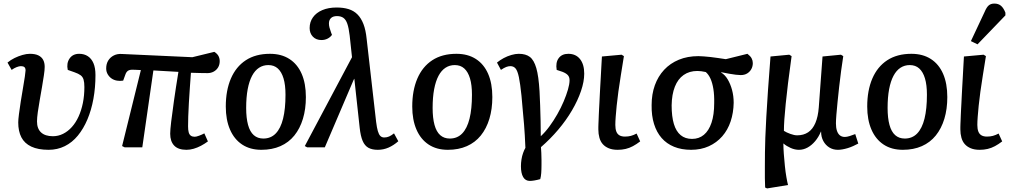

<svg xmlns="http://www.w3.org/2000/svg" viewBox="-20 -824 5664 1074"><path d="M252 14Q193 14 155 -4Q117 -22 99.5 -56Q82 -90 82 -139Q82 -154 86 -185.5Q90 -217 96 -255.5Q102 -294 108.5 -331Q115 -368 119 -395.5Q123 -423 123 -430Q123 -443 116.5 -448.5Q110 -454 97 -454Q87 -454 73 -448.5Q59 -443 45 -433L22 -474Q40 -489 61.5 -499.5Q83 -510 105.5 -516.5Q128 -523 147 -523Q177 -523 195 -514Q213 -505 221.5 -489Q230 -473 230 -450Q230 -432 225.5 -402.5Q221 -373 215 -337.5Q209 -302 202.5 -265.5Q196 -229 191.5 -197Q187 -165 187 -145Q187 -104 210 -83Q233 -62 276 -62Q306 -62 333 -75.5Q360 -89 382 -113.5Q404 -138 419.5 -172Q435 -206 443.5 -247.5Q452 -289 452 -337Q452 -363 447.5 -378.5Q443 -394 431 -403Q419 -412 396 -420L359 -433Q351 -470 369 -496.5Q387 -523 423 -523Q451 -523 471.5 -509.5Q492 -496 503 -470Q514 -444 514 -404Q514 -334 502.5 -271Q491 -208 469 -156Q447 -104 415.5 -65.5Q384 -27 342.5 -6.5Q301 14 252 14Z M1023 14Q977 14 954.5 -9.5Q932 -33 932 -76Q932 -97 937.5 -143Q943 -189 953 -259.5Q963 -330 978 -422Q943 -424 908.5 -426Q874 -428 838 -430L776 0H677L663 -7L768 -432Q750 -433 738.5 -433.5Q727 -434 720 -434Q704 -434 695 -427.5Q686 -421 681 -406L669 -373Q651 -370 634 -373Q617 -376 604 -385Q591 -394 582.5 -408.5Q574 -423 574 -441Q574 -467 585.5 -485.5Q597 -504 617 -514Q637 -524 663 -522L1056 -504L1179 -534Q1196 -523 1202.5 -510Q1209 -497 1209 -482Q1209 -462 1200 -447Q1191 -432 1175.5 -423.5Q1160 -415 1141 -415Q1127 -415 1101.5 -415.5Q1076 -416 1048 -417Q1045 -377 1042 -333.5Q1039 -290 1036.5 -248Q1034 -206 1033 -172.5Q1032 -139 1032 -117Q1032 -97 1035.5 -84Q1039 -71 1047.5 -65Q1056 -59 1069 -59Q1078 -59 1094 -65Q1110 -71 1123 -78L1143 -33Q1124 -19 1104 -8.5Q1084 2 1063.5 8Q1043 14 1023 14Z M1442 14Q1379 14 1334.5 -15.5Q1290 -45 1266.5 -99.5Q1243 -154 1243 -228Q1243 -318 1271.5 -384.5Q1300 -451 1355 -487Q1410 -523 1490 -523Q1554 -523 1599 -494Q1644 -465 1667.5 -411Q1691 -357 1691 -281Q1691 -214 1674.5 -159.5Q1658 -105 1626.5 -66Q1595 -27 1548.5 -6.5Q1502 14 1442 14ZM1453 -49Q1495 -49 1522.5 -77.5Q1550 -106 1563.5 -160.5Q1577 -215 1577 -294Q1577 -349 1566 -385.5Q1555 -422 1534 -441Q1513 -460 1481 -460Q1452 -460 1429 -445Q1406 -430 1390 -400Q1374 -370 1365.5 -325Q1357 -280 1357 -220Q1357 -164 1367.5 -125.5Q1378 -87 1399.5 -68Q1421 -49 1453 -49Z M2093 14Q2061 14 2040.5 2.5Q2020 -9 2008.5 -36Q1997 -63 1992 -109L1962 -384L1958 -377L1797 0H1698L1685 -7L1949 -504L1936 -625Q1931 -667 1923 -690.5Q1915 -714 1901 -724Q1887 -734 1865 -734Q1843 -734 1831.5 -723Q1820 -712 1820 -693Q1820 -681 1823 -670Q1826 -659 1832 -642L1837 -629Q1828 -616 1812.5 -608Q1797 -600 1778 -600Q1748 -600 1730 -619Q1712 -638 1712 -667Q1712 -701 1730.5 -727Q1749 -753 1783 -767.5Q1817 -782 1863 -782Q1901 -782 1930 -773Q1959 -764 1979.5 -743.5Q2000 -723 2013 -689.5Q2026 -656 2031 -606L2084 -142Q2088 -110 2093.5 -91Q2099 -72 2107.5 -63.5Q2116 -55 2129 -55Q2144 -55 2156.5 -60.5Q2169 -66 2184 -78L2208 -34Q2182 -11 2153.5 1.5Q2125 14 2093 14Z M2485 14Q2422 14 2377.5 -15.5Q2333 -45 2309.5 -99.5Q2286 -154 2286 -228Q2286 -318 2314.5 -384.5Q2343 -451 2398 -487Q2453 -523 2533 -523Q2597 -523 2642 -494Q2687 -465 2710.5 -411Q2734 -357 2734 -281Q2734 -214 2717.5 -159.5Q2701 -105 2669.5 -66Q2638 -27 2591.5 -6.5Q2545 14 2485 14ZM2496 -49Q2538 -49 2565.5 -77.5Q2593 -106 2606.5 -160.5Q2620 -215 2620 -294Q2620 -349 2609 -385.5Q2598 -422 2577 -441Q2556 -460 2524 -460Q2495 -460 2472 -445Q2449 -430 2433 -400Q2417 -370 2408.5 -325Q2400 -280 2400 -220Q2400 -164 2410.5 -125.5Q2421 -87 2442.5 -68Q2464 -49 2496 -49Z M2944 188Q2919 188 2906.5 166.5Q2894 145 2894 106Q2894 87 2897 68Q2900 49 2906 32Q2912 15 2919 3Q2917 -38 2915.5 -68Q2914 -98 2911.5 -126.5Q2909 -155 2905.5 -193Q2902 -231 2897 -289Q2890 -357 2882.5 -392.5Q2875 -428 2864 -441Q2853 -454 2835 -454Q2824 -454 2812 -449.5Q2800 -445 2782 -433L2760 -474Q2777 -488 2797.5 -499Q2818 -510 2840.5 -516.5Q2863 -523 2882 -523Q2921 -523 2944 -505.5Q2967 -488 2980 -443Q2993 -398 2998 -314Q3000 -277 3001.5 -234Q3003 -191 3004 -147Q3005 -103 3005 -62Q3030 -85 3053.5 -117Q3077 -149 3097.5 -185Q3118 -221 3133 -256.5Q3148 -292 3157 -323Q3166 -354 3166 -375Q3166 -393 3156.5 -403.5Q3147 -414 3127 -422L3094 -433Q3087 -474 3105 -498.5Q3123 -523 3159 -523Q3201 -523 3224.5 -493.5Q3248 -464 3248 -412Q3248 -368 3230 -315Q3212 -262 3179.5 -206.5Q3147 -151 3102.5 -98.5Q3058 -46 3006 -1Q3007 12 3008 32Q3009 52 3009 70Q3009 88 3009 98Q3009 124 3007.5 144Q3006 164 3002 178Q2984 183 2969 185.5Q2954 188 2944 188Z M3435 14Q3406 14 3385.5 5.5Q3365 -3 3352 -17.5Q3339 -32 3333 -53.5Q3327 -75 3327 -100Q3327 -106 3327 -113.5Q3327 -121 3327.5 -131Q3328 -141 3328.5 -153.5Q3329 -166 3329.5 -180.5Q3330 -195 3331 -212.5Q3332 -230 3333 -249.5Q3334 -269 3335 -291Q3336 -313 3337.5 -338Q3339 -363 3340.5 -390Q3342 -417 3343.5 -446.5Q3345 -476 3347 -508L3457 -518L3470 -510Q3461 -454 3453 -404Q3445 -354 3439 -311Q3433 -268 3429.5 -232.5Q3426 -197 3424 -170.5Q3422 -144 3422 -125Q3422 -103 3427.5 -88.5Q3433 -74 3445 -67Q3457 -60 3476 -60Q3494 -60 3509 -64Q3524 -68 3541 -77L3561 -33Q3540 -17 3520.5 -6.5Q3501 4 3480 9Q3459 14 3435 14Z M3846 14Q3792 14 3750.5 -3Q3709 -20 3681 -52Q3653 -84 3638.5 -130.5Q3624 -177 3625 -236Q3625 -297 3643 -347Q3661 -397 3695 -433.5Q3729 -470 3777.5 -490Q3826 -510 3887 -510Q3900 -510 3917.5 -508.5Q3935 -507 3955 -505Q3975 -503 3996.5 -499.5Q4018 -496 4040 -493L4161 -523Q4178 -510 4184.5 -497.5Q4191 -485 4191 -471Q4191 -453 4183 -438Q4175 -423 4160 -413.5Q4145 -404 4123 -404Q4112 -404 4096 -406Q4080 -408 4059.5 -411.5Q4039 -415 4015 -420L4014 -418Q4035 -406 4050.5 -380Q4066 -354 4075 -320.5Q4084 -287 4084 -249Q4083 -193 4067 -145Q4051 -97 4020 -61.5Q3989 -26 3945 -6Q3901 14 3846 14ZM3851 -47Q3890 -47 3917.5 -70Q3945 -93 3960 -137.5Q3975 -182 3975 -247Q3976 -292 3970.5 -326Q3965 -360 3954.5 -383.5Q3944 -407 3928 -421Q3915 -424 3903 -425.5Q3891 -427 3881 -427Q3836 -427 3804 -404.5Q3772 -382 3755 -339Q3738 -296 3737 -235Q3737 -172 3749.5 -130.5Q3762 -89 3787.5 -68Q3813 -47 3851 -47Z M4271 230 4260 225Q4259 199 4258.5 172.5Q4258 146 4258.5 111Q4259 76 4259 28Q4259 -5 4261 -54Q4263 -103 4266.5 -169Q4270 -235 4276 -320Q4282 -405 4290 -508L4395 -518L4408 -510Q4396 -425 4388 -358.5Q4380 -292 4375 -242.5Q4370 -193 4367.5 -156.5Q4365 -120 4365 -92Q4379 -83 4401 -75Q4423 -67 4439 -67Q4475 -67 4500.5 -84Q4526 -101 4541 -136Q4556 -171 4560 -223L4581 -508L4684 -518L4697 -510Q4691 -472 4685 -427.5Q4679 -383 4674 -338Q4669 -293 4665 -253Q4661 -213 4658.5 -182Q4656 -151 4656 -134Q4656 -110 4661.5 -93Q4667 -76 4678 -67Q4689 -58 4706 -58Q4717 -58 4733 -63Q4749 -68 4764 -74L4781 -21Q4768 -14 4752.5 -7Q4737 0 4722 4.5Q4707 9 4693 11.5Q4679 14 4667 14Q4640 14 4619 1Q4598 -12 4585.5 -35Q4573 -58 4573 -88H4572Q4559 -57 4539.5 -34Q4520 -11 4497 1.5Q4474 14 4449 14Q4426 14 4402.5 3.5Q4379 -7 4363 -21H4362Q4362 4 4364.5 37.5Q4367 71 4370.5 105Q4374 139 4379 167.5Q4384 196 4388 211Z M5030 14Q4967 14 4922.5 -15.5Q4878 -45 4854.5 -99.5Q4831 -154 4831 -228Q4831 -318 4859.5 -384.5Q4888 -451 4943 -487Q4998 -523 5078 -523Q5142 -523 5187 -494Q5232 -465 5255.5 -411Q5279 -357 5279 -281Q5279 -214 5262.5 -159.5Q5246 -105 5214.5 -66Q5183 -27 5136.5 -6.5Q5090 14 5030 14ZM5041 -49Q5083 -49 5110.5 -77.5Q5138 -106 5151.5 -160.5Q5165 -215 5165 -294Q5165 -349 5154 -385.5Q5143 -422 5122 -441Q5101 -460 5069 -460Q5040 -460 5017 -445Q4994 -430 4978 -400Q4962 -370 4953.5 -325Q4945 -280 4945 -220Q4945 -164 4955.5 -125.5Q4966 -87 4987.5 -68Q5009 -49 5041 -49Z M5460 14Q5431 14 5410.5 5.5Q5390 -3 5377 -17.5Q5364 -32 5358 -53.5Q5352 -75 5352 -100Q5352 -106 5352 -113.5Q5352 -121 5352.5 -131Q5353 -141 5353.5 -153.5Q5354 -166 5354.5 -180.5Q5355 -195 5356 -212.5Q5357 -230 5358 -249.5Q5359 -269 5360 -291Q5361 -313 5362.5 -338Q5364 -363 5365.5 -390Q5367 -417 5368.5 -446.5Q5370 -476 5372 -508L5482 -518L5495 -510Q5486 -454 5478 -404Q5470 -354 5464 -311Q5458 -268 5454.5 -232.5Q5451 -197 5449 -170.5Q5447 -144 5447 -125Q5447 -103 5452.5 -88.5Q5458 -74 5470 -67Q5482 -60 5501 -60Q5519 -60 5534 -64Q5549 -68 5566 -77L5586 -33Q5565 -17 5545.5 -6.5Q5526 4 5505 9Q5484 14 5460 14ZM5448 -576 5411 -594 5488 -758Q5499 -784 5511 -794Q5523 -804 5542 -804Q5565 -804 5579.5 -791.5Q5594 -779 5604 -753V-738Z"/></svg>

Font: Literata Medium
Style: Italic
Weight: 500
Italic angle: -2°
Designer: Latin by Veronika Burian and Jose Scaglione. Greek by Irene Vlachou. Cyrillic by Vera Evstafieva
Foundry: TypeTogether
Version: Version 3.103;gftools[0.9.29]